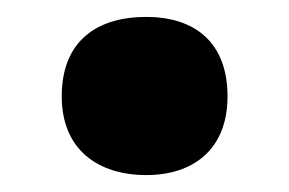

<svg xmlns="http://www.w3.org/2000/svg" viewBox="-20 -288 342 227"><path d="M53 -174C53 -111 96 -81 153 -81C208 -81 249 -111 249 -174C249 -240 208 -268 153 -268C95 -268 53 -240 53 -174Z"/></svg>

Font: Noto Sans Kannada UI SemiCondensed Black
Style: Regular
Weight: 900
Width: 4
Designer: Jelle Bosma - Monotype Design Team
Foundry: Monotype Imaging Inc.
Version: Version 2.005